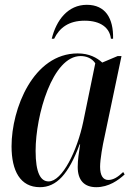

<svg xmlns="http://www.w3.org/2000/svg" viewBox="-20 -768 559 798"><path d="M195 -607H205C227 -652 265 -682 332 -682C399 -682 436 -652 441 -607H450C452 -692 418 -748 341 -748C262 -748 214 -684 195 -607ZM146 10C215 10 265 -44 311 -168H313C308 -133 303 -105 303 -74C303 -19 330 10 380 10C432 10 472 -19 498 -43L492 -53C470 -32 451 -20 430 -20C408 -20 396 -39 396 -75C396 -106 407 -167 414 -197L485 -535H469L405 -508C383 -528 351 -546 303 -546C118 -546 28 -316 28 -160C28 -58 64 10 146 10ZM182 -14C149 -14 128 -49 128 -141C128 -289 198 -535 315 -535C339 -535 362 -526 376 -505L326 -262C301 -142 239 -14 182 -14Z"/></svg>

Font: Noto Serif Display Condensed Medium
Style: Italic
Weight: 500
Width: 3
Italic angle: -12°
Designer: Monotype Design Team
Foundry: Monotype Imaging Inc.
Version: Version 2.009